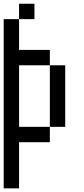

<svg xmlns="http://www.w3.org/2000/svg" viewBox="-20 -937 457 1040"><path d="M0 83.3V-833.3H83.3V-666.7H250V-583.3H83.3V-250H250V-166.7H83.3V83.3ZM83.3 -916.7H166.7V-833.3H83.3ZM250 -250V-583.3H333.3V-250Z"/></svg>

Font: Galmuri11 Condensed
Style: Regular
Weight: 400
Width: 3
Designer: Lee Minseo (quiple)
Version: Version 2.399;hotconv 1.1.1;makeotfexe 2.6.0 DEVELOPMENT